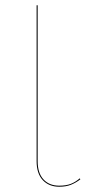

<svg xmlns="http://www.w3.org/2000/svg" viewBox="-20 -700 363 729"><path d="M285 -19Q268 -6 249.5 1.5Q231 9 205 9Q166 9 142.5 -16Q119 -41 119 -88V-680H123V-88Q123 -43 145 -19Q167 5 205 5Q231 5 249 -2Q267 -9 283 -23Z"/></svg>

Font: FiraGO Four
Style: Regular
Weight: 100
Designer: bBox Type
Foundry: bBox Type GmbH
Version: Version 1.001